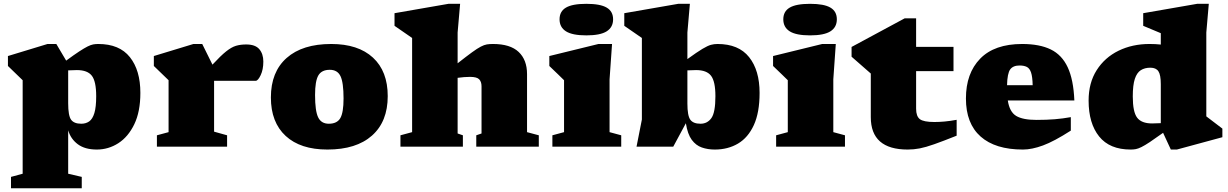

<svg xmlns="http://www.w3.org/2000/svg" viewBox="-20 -767 6424 1004"><path d="M407.5 158V217.5H37.5V158L98.5 141.5V-347.5L21.5 -422V-474L228.5 -537H274.5L326 -450Q367.5 -480.5 394.2 -498Q421 -515.5 438 -524Q455 -532.5 467.5 -534.8Q480 -537 494 -537Q604.5 -537 659.2 -468.2Q714 -399.5 714 -281Q714 -183 682.2 -117.2Q650.5 -51.5 598.8 -18.2Q547 15 486 15Q424.5 15 387.2 -12.5Q350 -40 336.5 -85.5V141.5ZM483 -264Q483 -341.5 460.2 -371Q437.5 -400.5 382 -400.5Q363.5 -400.5 336.5 -399V-227Q336.5 -162 351.8 -141Q367 -120 405 -120Q429 -120 446.5 -132.2Q464 -144.5 473.5 -175.8Q483 -207 483 -264Z M1267.5 -534.5Q1315 -534.5 1336 -509.8Q1357 -485 1357 -445Q1357 -403 1343 -373.8Q1329 -344.5 1317 -344.5H1113Q1104.5 -344.5 1099.5 -344.5V-78.5L1167.5 -59.5V0H800.5V-59.5L861.5 -76V-347.5L784.5 -422V-474L991.5 -537H1037.5L1091 -429Q1134.5 -476 1162.5 -498.2Q1190.5 -520.5 1214 -527.5Q1237.5 -534.5 1267.5 -534.5Z M1692 15Q1551 15 1473.8 -56.2Q1396.5 -127.5 1396.5 -257.5Q1396.5 -391 1479 -464Q1561.5 -537 1712 -537Q1853 -537 1930.2 -465.8Q2007.5 -394.5 2007.5 -264.5Q2007.5 -131 1925.2 -58Q1843 15 1692 15ZM1699.5 -120Q1742.5 -120 1759.5 -149.2Q1776.5 -178.5 1776.5 -252Q1776.5 -335.5 1760.5 -368.8Q1744.5 -402 1704.5 -402Q1662 -402 1644.8 -372.8Q1627.5 -343.5 1627.5 -270Q1627.5 -186.5 1643.8 -153.2Q1660 -120 1699.5 -120Z M2400.5 0H2074V-59.5L2135 -76V-568.5L2043 -632V-698L2325 -747H2386L2373 -597V-436Q2420 -473 2448.2 -493.5Q2476.5 -514 2494.2 -523.2Q2512 -532.5 2526 -534.8Q2540 -537 2558 -537Q2648 -537 2692 -495.5Q2736 -454 2736 -379.5V-76L2797.5 -59.5V0H2470.5V-59.5L2498 -69V-315.5Q2498 -339.5 2485.8 -352.2Q2473.5 -365 2438 -365Q2408.5 -365 2373 -360V-69L2400.5 -59.5Z M3046 -582Q2973 -582 2939.5 -603.2Q2906 -624.5 2906 -666Q2906 -707.5 2939.5 -727.2Q2973 -747 3046 -747Q3119 -747 3152.5 -727.2Q3186 -707.5 3186 -666Q3186 -624.5 3152.5 -603.2Q3119 -582 3046 -582ZM3180.5 -537 3167.5 -352V-76L3228.5 -59.5V0H2868.5V-59.5L2929.5 -76V-347.5Q2921.5 -355.5 2898.5 -377.8Q2875.5 -400 2852.5 -422V-474L3109.5 -537Z M3952 -281Q3952 -178.5 3922 -113Q3892 -47.5 3839.2 -16.2Q3786.5 15 3717.5 15Q3681 15 3650 4.2Q3619 -6.5 3597.2 -36Q3575.5 -65.5 3566.5 -122.5L3500.5 0H3308.5L3336.5 -142V-568.5L3244.5 -632V-698L3526.5 -747H3587.5L3574.5 -597V-458Q3625.5 -495 3653.2 -511.5Q3681 -528 3697.5 -532.5Q3714 -537 3732 -537Q3842.5 -537 3897.2 -468.2Q3952 -399.5 3952 -281ZM3574.5 -225.5Q3574.5 -162 3589.8 -141Q3605 -120 3643 -120Q3679 -120 3700 -149.5Q3721 -179 3721 -264Q3721 -341 3698.2 -370.8Q3675.5 -400.5 3620 -400.5Q3600.5 -400.5 3574.5 -399Z M4216 -582Q4143 -582 4109.5 -603.2Q4076 -624.5 4076 -666Q4076 -707.5 4109.5 -727.2Q4143 -747 4216 -747Q4289 -747 4322.5 -727.2Q4356 -707.5 4356 -666Q4356 -624.5 4322.5 -603.2Q4289 -582 4216 -582ZM4350.5 -537 4337.5 -352V-76L4398.5 -59.5V0H4038.5V-59.5L4099.5 -76V-347.5Q4091.5 -355.5 4068.5 -377.8Q4045.5 -400 4022.5 -422V-474L4279.5 -537Z M4770.5 -198.5Q4770.5 -159 4790 -144Q4809.5 -129 4866 -129Q4890.5 -129 4919 -131.5Q4947.5 -134 4982.5 -140.5V-57.5Q4910 -28.5 4865.2 -12.8Q4820.5 3 4789.5 9Q4758.5 15 4726.5 15Q4533.5 15 4533.5 -154.5V-382.5L4433 -470.5V-521.5L4710.5 -671H4770.5V-522H4966V-395H4770.5Z M5325 -537Q5416 -537 5474.5 -508.5Q5533 -480 5563.2 -415.2Q5593.5 -350.5 5598 -241.5H5250Q5259 -182 5293.5 -161Q5328 -140 5400 -140Q5453.5 -140 5496 -143.5Q5538.5 -147 5579.5 -154.5V-84Q5492.5 -28 5434.2 -6.5Q5376 15 5329 15Q5184.5 15 5107.8 -53Q5031 -121 5031 -252Q5031 -384 5105.8 -460.5Q5180.5 -537 5325 -537ZM5311.5 -424.5Q5277.5 -424.5 5262.5 -404Q5247.5 -383.5 5246 -321.5H5380Q5379 -366 5371.5 -388Q5364 -410 5349.2 -417.2Q5334.5 -424.5 5311.5 -424.5Z M6372 -49.5 6134 15H6102.5L6062 -72.5Q6019.5 -42 5992.8 -24.2Q5966 -6.5 5948.8 2Q5931.5 10.5 5919 12.8Q5906.5 15 5892.5 15Q5782.5 15 5727.5 -53.5Q5672.5 -122 5672.5 -241Q5672.5 -334 5714.8 -400.2Q5757 -466.5 5829.2 -501.8Q5901.5 -537 5991 -537Q6024 -537 6050 -534V-593.5L5958 -632V-698L6240 -747H6301L6288 -597V-158.5L6372 -94.5ZM6050 -327Q6050 -375.5 6037.5 -394.2Q6025 -413 5995.5 -413Q5966 -413 5945.5 -400Q5925 -387 5914.2 -354.5Q5903.5 -322 5903.5 -262.5Q5903.5 -182 5926.2 -151.8Q5949 -121.5 6004.5 -121.5Q6024 -121.5 6050 -123Z"/></svg>

Font: Newsreader Caption ExtraBold
Style: Regular
Weight: 800
Designer: Hugues Gentile
Foundry: Production Type
Version: Version 1.001